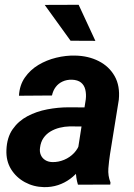

<svg xmlns="http://www.w3.org/2000/svg" viewBox="-20 -770 559 801"><path d="M300.8 -119.1 337.9 -356Q340.3 -377.4 335.9 -396Q331.5 -414.6 318.1 -425.5Q304.7 -436.5 280.3 -437.5Q258.3 -438 241 -429.9Q223.6 -421.9 212.4 -407Q201.2 -392.1 196.8 -371.6L59.1 -370.6Q61.5 -414.6 83.7 -446.5Q106 -478.5 140.1 -499Q174.3 -519.5 214.6 -529.3Q254.9 -539.1 293.5 -538.1Q348.6 -537.1 391.8 -515.1Q435.1 -493.2 458.3 -452.4Q481.4 -411.6 475.6 -353.5L439 -127Q434.6 -98.6 432.1 -67.6Q429.7 -36.6 440.9 -8.8L439.9 0L305.2 0.5Q296.4 -28.3 296.4 -58.8Q296.4 -89.4 300.8 -119.1ZM353.5 -321.8 340.3 -242.2 270.5 -242.7Q249.5 -242.2 228.8 -237.1Q208 -231.9 190.4 -221.4Q172.9 -210.9 161.4 -194.3Q149.9 -177.7 147 -153.8Q144.5 -136.7 150.4 -123.3Q156.2 -109.9 168.7 -102.1Q181.2 -94.2 198.7 -93.8Q223.6 -93.3 247.6 -103.3Q271.5 -113.3 289.1 -131.8Q306.6 -150.4 313.5 -174.8L342.8 -113.8Q331.1 -86.4 313.2 -63.5Q295.4 -40.5 272.5 -23.7Q249.5 -6.8 222.2 2.2Q194.8 11.2 163.6 10.7Q120.1 9.8 83.7 -10Q47.4 -29.8 26.1 -64.2Q4.9 -98.6 6.8 -144.5Q8.8 -196.3 32.7 -230.7Q56.6 -265.1 94.5 -285.2Q132.3 -305.2 177 -313.7Q221.7 -322.3 265.6 -322.3ZM308.1 -750 377.9 -599.6 274.4 -600.1 166.5 -749.5Z"/></svg>

Font: Roboto
Style: Bold Italic
Weight: 700
Italic angle: -12°
Designer: Christian Robertson
Foundry: Google
Version: Version 3.0